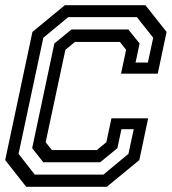

<svg xmlns="http://www.w3.org/2000/svg" viewBox="-20 -720 662 740"><path d="M81 0 0 -103 105 -597 230 -700H540.5L622 -597L588 -436H446.5L466 -528L442 -558.5H269L232 -528L156 -172L180 -141.5H353L390 -172L409.5 -264H551L517 -103L391.5 0ZM114 -47H378.5L475 -127L495.5 -222H448L432.5 -149L366 -94.5H147L104 -149L189.5 -552.5L255.5 -606.5H474.5L518 -552.5L502.5 -479H550L570.5 -574.5L507.5 -654H243L147 -574.5L51.5 -127Z"/></svg>

Font: Tourney Medium
Style: Italic
Weight: 500
Italic angle: -12°
Version: Version 1.015